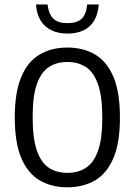

<svg xmlns="http://www.w3.org/2000/svg" viewBox="-20 -810 588 838"><path d="M274 7.5Q205 7.5 153.2 -22.8Q101.5 -53 73 -120Q44.5 -187 44.5 -297Q44.5 -407.5 73 -474.8Q101.5 -542 153.2 -572.2Q205 -602.5 274 -602.5Q343 -602.5 394.8 -572.2Q446.5 -542 475 -474.8Q503.5 -407.5 503.5 -297Q503.5 -187 475 -120Q446.5 -53 394.8 -22.8Q343 7.5 274 7.5ZM274 -55.5Q320.5 -55.5 354.8 -77.5Q389 -99.5 407.8 -151.8Q426.5 -204 426.5 -295.5Q426.5 -389 407.8 -442.2Q389 -495.5 354.8 -517.5Q320.5 -539.5 274 -539.5Q227.5 -539.5 193.5 -517.5Q159.5 -495.5 141 -443.2Q122.5 -391 122.5 -299.5Q122.5 -206 141 -152.8Q159.5 -99.5 193.5 -77.5Q227.5 -55.5 274 -55.5ZM274.5 -663.5Q234 -663.5 204.2 -678Q174.5 -692.5 157.2 -720.5Q140 -748.5 137 -790.5H187.5Q193 -747 213.5 -728Q234 -709 274.5 -709Q316 -709 336.2 -728Q356.5 -747 360.5 -790.5H411Q408 -748.5 391.2 -720.2Q374.5 -692 345 -677.8Q315.5 -663.5 274.5 -663.5Z"/></svg>

Font: Encode Sans SC Condensed
Style: Regular
Weight: 400
Width: 3
Designer: Multiple Designers
Foundry: Impallari Type
Version: Version 3.002